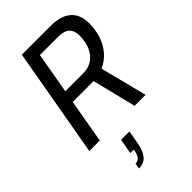

<svg xmlns="http://www.w3.org/2000/svg" viewBox="-288 -771 1137 1137"><g transform="rotate(-45 280.5 -202.5)"><path d="M22 0 143 -686H381Q445 -686 483.5 -667Q522 -648 539.5 -614.5Q557 -581 557 -537Q557 -480 540.5 -432Q524 -384 493 -348.5Q462 -313 418 -294L493 0H401L333 -275H158L110 0ZM172 -351H321Q366 -351 398 -372.5Q430 -394 447.5 -433Q465 -472 465 -525Q465 -566 442.5 -587.5Q420 -609 368 -609H217ZM157 281 163 246Q185 246 197 230Q209 214 215 180H185L202 86H272L258 165Q251 206 237.5 232Q224 258 204 269.5Q184 281 157 281Z"/></g></svg>

Font: Archivo Condensed
Style: Italic
Weight: 400
Width: 3
Italic angle: -10°
Designer: Hector Gatti
Foundry: Omnibus-Type
Version: Version 2.001